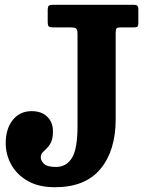

<svg xmlns="http://www.w3.org/2000/svg" viewBox="-20 -770 610 805"><path d="M4 -169Q4 -230.5 33.8 -267.2Q63.5 -304 112.5 -304Q154.5 -304 178.2 -280.5Q202 -257 202 -220Q202 -190.5 194.2 -174.2Q186.5 -158 176.2 -148.5Q166 -139 158.5 -130.8Q151 -122.5 151 -109.5Q151 -97 164.2 -83.5Q177.5 -70 215 -70Q258.5 -70 281.8 -108.2Q305 -146.5 305 -240V-626Q305 -644.5 299.8 -649.8Q294.5 -655 276 -655H205.5Q189.5 -655 184.8 -658.8Q180 -662.5 180 -679.5V-725.5Q180 -742 184.5 -746Q189 -750 205 -750H537.5Q549.5 -750 554.8 -746.8Q560 -743.5 560 -730.5V-674Q560 -661.5 556 -658.2Q552 -655 539.5 -655H485.5Q471 -655 468 -650Q465 -645 465 -630V-270Q465 -139 401.5 -62Q338 15 210 15Q141.5 15 95.5 -11.8Q49.5 -38.5 26.8 -80.5Q4 -122.5 4 -169Z"/></svg>

Font: Besley* Narrow
Style: Bold
Weight: 700
Width: 4
Designer: Owen Earl
Foundry: indestructible type*
Version: Version 3.000; ttfautohint (v1.8.3)